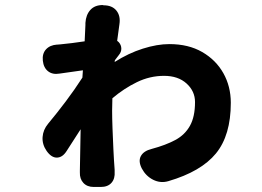

<svg xmlns="http://www.w3.org/2000/svg" viewBox="-20 -684 1040 762"><path d="M319 -585Q319 -585 319 -588.5Q319 -592 319 -593Q321 -625 338.5 -644.5Q356 -664 388 -664L391 -663Q425 -663 442 -642Q459 -621 454 -588L445 -522L451 -517Q461 -506 461.5 -492Q462 -478 452 -466L436 -445L435 -438Q490 -473 547 -491Q604 -509 652 -509Q728 -509 782.5 -477.5Q837 -446 866.5 -393.5Q896 -341 896 -276Q896 -147 837 -75Q778 -3 648 35Q617 44 588 29.5Q559 15 543 -15Q528 -44 539 -64.5Q550 -85 582 -93Q638 -108 676 -128.5Q714 -149 734 -185Q754 -221 754 -279Q754 -322 720.5 -352.5Q687 -383 631 -383Q575 -383 523.5 -358Q472 -333 426 -294L425 -245Q425 -215 426.5 -175Q428 -135 430 -92Q432 -49 435 -10Q435 -5 435 -4.5Q435 -4 435 -3Q437 25 422.5 41.5Q408 58 380 58H352Q326 58 311 42Q296 26 297 0Q297 -2 297 0Q297 2 297 -7L300 -171L244 -84Q228 -59 206 -58.5Q184 -58 165 -85Q147 -111 149 -140Q151 -169 171 -193Q206 -235 241 -281.5Q276 -328 307 -376L309 -405L217 -392Q189 -387 171 -401Q153 -415 150 -443Q147 -471 162.5 -488Q178 -505 206 -507Q207 -507 208.5 -507Q210 -507 220 -508Q263 -512 316 -520Z"/></svg>

Font: Chiron GoRound TC H
Style: Regular
Weight: 900
Designer: Ryoko NISHIZUKA 西塚涼子 (kana, bopomofo & ideographs); Paul D. Hunt (Latin, Greek & Cyrillic); Sandoll Communications 산돌커뮤니
Foundry: Adobe
Version: Version 1.000;hotconv 1.1.1;makeotfexe 2.6.0